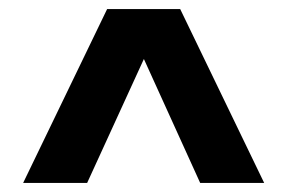

<svg xmlns="http://www.w3.org/2000/svg" viewBox="-20 -544 633 423"><path d="M31 -141 216 -524H377L562 -141H421L297 -414L172 -141Z"/></svg>

Font: Trueno
Style: ExBd
Weight: 800
Designer: Julieta Ulanovsky
Foundry: Julieta Ulanovsky
Version: Version 3.001b